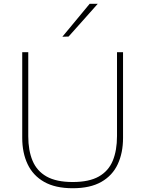

<svg xmlns="http://www.w3.org/2000/svg" viewBox="-20 -990 772 1019"><path d="M366 9Q273.5 9 214.2 -24.8Q155 -58.5 126.5 -118.8Q98 -179 98 -258V-713H130V-267Q130 -191.5 152.8 -137Q175.5 -82.5 227.2 -53.2Q279 -24 366 -24Q453 -24 504.5 -53.2Q556 -82.5 578.5 -137Q601 -191.5 601 -268V-713H633V-258Q633 -179 605 -118.8Q577 -58.5 518 -24.8Q459 9 366 9ZM311 -795Q348 -839.5 384 -883Q420 -926.5 456 -970H499Q460 -926 421.5 -882.8Q383 -839.5 344 -796Z"/></svg>

Font: Heraclito Thin
Style: Regular
Weight: 100
Designer: Kostas Bartsokas (font) & Cristiano Sobral (main changes)
Foundry: Kostas Bartsokas (font) & Cristiano Sobral (main changes)
Version: Version 1.00;July 8, 2020;FontCreator 13.0.0.2655 64-bit